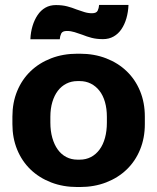

<svg xmlns="http://www.w3.org/2000/svg" viewBox="-20 -749 639 780"><path d="M294.4 10.8H304.4Q362.8 10.8 411.3 -8Q459.8 -26.8 494.8 -60.5Q529.8 -94.2 549.1 -141.3Q568.4 -188.4 568.4 -244.6V-275.4Q568.4 -332 549.1 -378.9Q529.8 -425.8 494.8 -459.5Q459.8 -493.2 411.3 -512Q362.8 -530.8 304.4 -530.8H294.4Q236 -530.8 187.5 -512Q139 -493.2 104 -459.5Q69 -425.8 49.7 -378.9Q30.4 -332 30.4 -275.4V-244.6Q30.4 -188.4 49.7 -141.3Q69 -94.2 104 -60.5Q139 -26.8 187.5 -8Q236 10.8 294.4 10.8ZM294.8 -100.4Q269.8 -100.4 249.4 -111Q229 -121.6 214.7 -141.4Q200.4 -161.2 192.5 -189.1Q184.6 -217 184.6 -251.2V-274.2Q184.6 -307.6 192.7 -334.6Q200.8 -361.6 215.1 -380.3Q229.4 -399 249.8 -409.3Q270.2 -419.6 294.8 -419.6H304Q328.6 -419.6 349 -409.3Q369.4 -399 384 -380.3Q398.6 -361.6 406.4 -334.6Q414.2 -307.6 414.2 -274.2V-251.2Q414.2 -217 406.6 -189.1Q399 -161.2 384.4 -141.4Q369.8 -121.6 349.4 -111Q329 -100.4 304 -100.4ZM290.8 -710.6Q272.8 -718 252.8 -723.2Q232.8 -728.4 207 -728.4Q182.8 -728.4 164.2 -717.7Q145.6 -707 132.7 -687.7Q119.8 -668.4 112.2 -643.4Q104.6 -618.4 103.4 -589.4H222.8Q223.6 -602.2 228.6 -612.7Q233.6 -623.2 251.8 -623.2Q267.6 -623.2 283.2 -618.3Q298.8 -613.4 314.6 -607.8Q332.6 -600.4 352.6 -595.2Q372.6 -590 398.4 -590Q422.6 -590 441.5 -600.7Q460.4 -611.4 473.3 -630.4Q486.2 -649.4 493.5 -674.6Q500.8 -699.8 502 -729H382.6Q381.8 -716.2 376.8 -705.7Q371.8 -695.2 353.6 -695.2Q337.8 -695.2 322.2 -700.1Q306.6 -705 290.8 -710.6Z"/></svg>

Font: Fixel Variable
Style: Regular
Weight: 100
Width: 3
Designer: AlfaBravo + MacPaw
Foundry: Kyrylo Tkachov, Marchela Mozhyna, Serhii Makarenko, Maria Weinstein, Zakhar Kryvoshyya
Version: Version 1.211